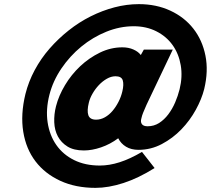

<svg xmlns="http://www.w3.org/2000/svg" viewBox="-20 -874 1037 929"><path d="M968 -443Q956 -395 927.5 -343Q899 -291 857.5 -248Q816 -205 763 -177Q710 -149 650 -149Q615 -149 590 -164Q565 -179 552 -205Q513 -176 469 -161Q425 -146 386 -146Q337 -146 306.5 -165Q276 -184 260 -214Q244 -244 242.5 -282.5Q241 -321 251 -360Q264 -411 294.5 -462Q325 -513 368 -553.5Q411 -594 463.5 -619.5Q516 -645 572 -645Q602 -645 625.5 -634.5Q649 -624 660 -609H662L676 -634H816L689 -367Q678 -342 672.5 -328.5Q667 -315 664 -301Q659 -284 666.5 -273.5Q674 -263 694 -263Q725 -263 750 -279Q775 -295 794.5 -321Q814 -347 827.5 -378.5Q841 -410 849 -442Q864 -503 854.5 -558.5Q845 -614 815 -656Q785 -698 736.5 -722.5Q688 -747 627 -747Q560 -747 494.5 -720.5Q429 -694 373.5 -648.5Q318 -603 277 -542.5Q236 -482 219 -415Q201 -344 210.5 -281.5Q220 -219 252.5 -172.5Q285 -126 338.5 -99.5Q392 -73 463 -73Q509 -73 559 -89Q609 -105 667 -139L728 -61Q650 -12 577.5 11.5Q505 35 442 35Q346 35 272 1Q198 -33 152 -93Q106 -153 92.5 -236.5Q79 -320 103 -419Q118 -479 148 -535Q178 -591 220 -639Q262 -687 312.5 -727Q363 -767 419 -795Q475 -823 534 -838.5Q593 -854 652 -854Q736 -854 804 -822.5Q872 -791 915.5 -735.5Q959 -680 974 -605Q989 -530 968 -443ZM572 -432Q580 -465 574 -485Q568 -505 539 -505Q518 -505 497 -493Q476 -481 458.5 -462.5Q441 -444 428 -421.5Q415 -399 410 -378Q400 -338 407.5 -316.5Q415 -295 445 -295Q467 -295 487.5 -306.5Q508 -318 524.5 -337.5Q541 -357 553.5 -381.5Q566 -406 572 -432Z"/></svg>

Font: TypoPRO Sinkin Sans
Style: 900 X Black Italic
Weight: 950
Italic angle: -112°
Designer: Keith Bates
Foundry: K-Type
Version: Sinkin Sans (version 1.0)  by Keith Bates   •   © 2014   www